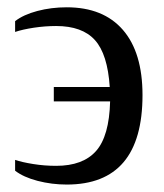

<svg xmlns="http://www.w3.org/2000/svg" viewBox="-20 -491 445 521"><path d="M161.1 9.8Q120.6 9.8 82 -0.2Q43.5 -10.3 21 -27.8V-57.1Q39.6 -50.8 70.1 -45.9Q100.6 -41 132.3 -41Q205.1 -41 240.7 -81.3Q276.4 -121.6 278.8 -215.8H126V-254.9H277.8Q272 -344.2 237.5 -382.3Q203.1 -420.4 132.3 -420.4Q102.5 -420.4 71.8 -415.8Q41 -411.1 21 -404.3V-433.6Q43.5 -451.2 81.3 -461.2Q119.1 -471.2 161.1 -471.2Q260.3 -471.2 313.5 -409.9Q366.7 -348.6 366.7 -232.9Q366.7 9.8 161.1 9.8Z"/></svg>

Font: Liberation Serif
Style: Regular
Weight: 400
Designer: Steve Matteson
Foundry: Ascender Corporation
Version: Version 2.1.5